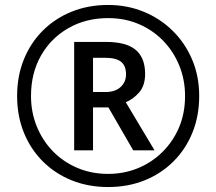

<svg xmlns="http://www.w3.org/2000/svg" viewBox="-20 -744 872 774"><path d="M416 10Q336 10 269 -17Q202 -44 152.5 -93.5Q103 -143 76 -210Q49 -277 49 -357Q49 -437 76 -504Q103 -571 152.5 -620.5Q202 -670 269 -697Q336 -724 416 -724Q492 -724 558.5 -697Q625 -670 675.5 -620.5Q726 -571 754.5 -504Q783 -437 783 -357Q783 -277 756 -210Q729 -143 679.5 -93.5Q630 -44 563 -17Q496 10 416 10ZM416 -43Q480 -43 536 -66Q592 -89 635 -131.5Q678 -174 702 -231Q726 -288 726 -357Q726 -422 703 -479Q680 -536 638.5 -579Q597 -622 540.5 -646.5Q484 -671 416 -671Q326 -671 255.5 -630.5Q185 -590 145 -519.5Q105 -449 105 -357Q105 -292 128 -235Q151 -178 192.5 -135Q234 -92 291 -67.5Q348 -43 416 -43ZM279 -138V-575H407Q489 -575 527 -543Q565 -511 565 -446Q565 -399 541 -371.5Q517 -344 487 -332L603 -138H517L417 -311H355V-138ZM405 -373Q444 -373 466 -393Q488 -413 488 -444Q488 -479 468 -495Q448 -511 404 -511H355V-373Z"/></svg>

Font: Noto Sans Mandaic
Style: Regular
Weight: 400
Designer: Monotype Design Team
Foundry: Monotype Imaging Inc.
Version: Version 2.002; ttfautohint (v1.8.4.7-5d5b)